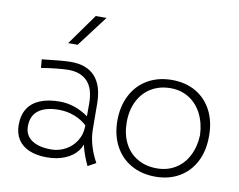

<svg xmlns="http://www.w3.org/2000/svg" viewBox="-81 -849 1217 977"><g transform="rotate(10 527.5 -360.5)"><path d="M428.7 19Q381.8 -78.1 381.8 -169.9V-294.9Q381.8 -373 346.9 -409.7Q312 -446.3 249 -446.3Q226.6 -446.3 185.3 -442.1Q144 -438 108.9 -431.6L105 -475.6Q164.6 -482.4 198.5 -485.4Q232.4 -488.3 255.4 -488.3Q336.9 -488.3 379.2 -441.4Q421.4 -394.5 421.9 -301.8L422.9 -170.9Q423.3 -89.4 470.2 -3.9ZM216.8 11.2Q163.1 11.2 125 -5.1Q86.9 -21.5 67.1 -52.5Q47.4 -83.5 47.4 -127.4Q47.4 -177.7 69.1 -211.7Q90.8 -245.6 132.6 -262.7Q174.3 -279.8 233.9 -279.8Q273.4 -279.8 311 -266.8Q348.6 -253.9 383.8 -228.5L385.3 -179.7Q358.4 -206.5 319.3 -222.2Q280.3 -237.8 236.3 -237.8Q167.5 -237.8 130.9 -210Q94.2 -182.1 94.7 -127Q95.2 -81.5 130.9 -56.9Q166.5 -32.2 231.9 -32.2Q270 -32.2 304.7 -50.8Q339.4 -69.3 360.6 -103.3Q381.8 -137.2 381.8 -180.2L397 -120.1Q397 -84 374.5 -54Q352.1 -23.9 311 -6.3Q270 11.2 216.8 11.2ZM337.4 -740.2H393.1L272 -580.1H223.1Z M777.3 12.2Q706.1 12.2 651.9 -18.6Q597.7 -49.3 567.9 -105.7Q538.1 -162.1 538.1 -235.8Q538.1 -310.5 567.9 -367.7Q597.7 -424.8 651.9 -456.1Q706.1 -487.3 777.3 -487.3Q848.1 -487.3 901.4 -456.1Q954.6 -424.8 983.4 -367.9Q1012.2 -311 1011.2 -235.8Q1011.2 -161.6 982.2 -105.5Q953.1 -49.3 900.1 -18.6Q847.2 12.2 777.3 12.2ZM777.3 -30.8Q831.1 -30.8 872.8 -56.2Q914.6 -81.5 938.7 -128.2Q962.9 -174.8 965.3 -235.8Q962.4 -298.3 938 -345.7Q913.6 -393.1 872.1 -418.9Q830.6 -444.8 777.3 -444.8Q720.7 -444.8 677.5 -418.9Q634.3 -393.1 610.4 -345.7Q586.4 -298.3 586.4 -235.8Q586.4 -174.8 609.9 -128.2Q633.3 -81.5 676.8 -56.2Q720.2 -30.8 777.3 -30.8Z"/></g></svg>

Font: DavidDev Light
Style: Regular
Weight: 300
Designer: David.dev
Foundry: David.dev
Version: Version 1.001;FEAKit 1.0